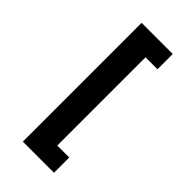

<svg xmlns="http://www.w3.org/2000/svg" viewBox="-309 -884 1168 1168"><g transform="rotate(45 275.0 -300.0)"><path d="M156.5 211V-811H424.5V-679.5H321.5V79.5H424.5V211Z"/></g></svg>

Font: Trispace SemiCondensed
Style: Bold
Weight: 700
Width: 4
Designer: Tyler Finck
Foundry: Etcetera Type Company
Version: Version 1.210; ttfautohint (v1.8.3)